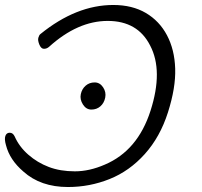

<svg xmlns="http://www.w3.org/2000/svg" viewBox="-68 -733 813 771"><path d="M-44 -150Q-51 -174 -46.5 -187Q-42 -200 -29 -200Q-16 -200 -9 -185Q9 -144 45.5 -112Q82 -80 128 -62.5Q174 -45 232.5 -45Q291 -45 353 -72Q485 -128 536.5 -288.5Q588 -449 535 -550Q485 -649 364.5 -649Q244 -649 129 -545Q120 -537 108.5 -537Q97 -537 90 -554Q83 -571 86 -581.5Q89 -592 94 -596Q238 -713 387 -713Q463 -713 517.5 -681Q572 -649 602.5 -591.5Q633 -534 635.5 -457.5Q638 -381 606.5 -282Q575 -183 513.5 -114.5Q452 -46 372 -14Q292 18 205 18Q95 18 26 -44Q-29 -91 -44 -150ZM354.5 -341Q350 -319 335 -306Q320 -293 299 -293Q278 -293 265 -313.5Q252 -334 256.5 -355Q261 -376 276 -389Q291 -402 312 -402Q333 -402 346 -382.5Q359 -363 354.5 -341Z"/></svg>

Font: LXGW Bright GB
Style: Italic
Weight: 400
Italic angle: -12°
Designer: Christian Thalmann (Catharsis Fonts)
Foundry: LXGW / Christian Thalmann (Catharsis Fonts) / Fontworks Inc.
Version: Version 5.510